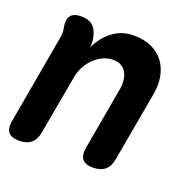

<svg xmlns="http://www.w3.org/2000/svg" viewBox="-105 -671 810 792"><g transform="rotate(20 300.0 -275.0)"><path d="M123.4 -560Q156.2 -560 174.2 -543.7Q192.1 -527.5 198.1 -495.4Q200.7 -484.9 201.2 -473.6Q201.7 -462.3 199.7 -451.8Q224.8 -503.3 263.8 -531.6Q302.8 -560 352.9 -560Q398.5 -560 432 -544.7Q465.4 -529.5 485.4 -502.7Q505.4 -476 512.6 -439.2Q519.7 -402.5 511.7 -359.5L457.6 -56Q452.2 -22.5 432.9 -6.3Q413.6 10 380.1 10Q346.6 10 333.4 -6.3Q320.2 -22.5 325.6 -56L374.3 -330.7Q377.9 -350.4 376.3 -369.3Q374.7 -388.3 367 -403.1Q359.3 -418 345.1 -427.2Q331 -436.5 308.2 -436.5Q284 -436.5 262.4 -426.1Q240.7 -415.7 223.5 -398.5Q206.3 -381.3 195.1 -359.6Q183.9 -337.9 179.9 -315.3L133.4 -56Q128 -22.5 108.7 -6.3Q89.4 10 55.9 10Q22.4 10 8.8 -6.3Q-4.7 -22.5 1.4 -56L71.2 -450.8Q73.5 -462.3 72.8 -473.1Q72.2 -483.9 69.6 -495.4Q64.6 -528.2 77.6 -544.1Q90.6 -560 123.4 -560Z"/></g></svg>

Font: Maple Mono
Style: Italic
Weight: 400
Italic angle: -10°
Monospace: yes
Designer: subframe7536
Version: Version 7.300